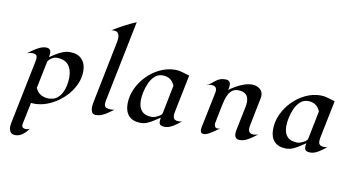

<svg xmlns="http://www.w3.org/2000/svg" viewBox="-107 -1188 3266 1793"><g transform="rotate(10 1525.5 -291.0)"><path d="M170.4 223.6Q170.4 241.7 182.6 248Q194.8 254.4 210.4 254.4Q218.8 254.4 227.5 251.7Q236.3 249 243.7 245.6Q225.1 276.4 191.9 301.8Q158.7 327.1 121.1 327.1Q88.9 327.1 75 308.1Q61 289.1 61 259.3Q61 241.7 64.9 221.2L188.5 -385.7Q189.9 -393.1 190.9 -400.6Q191.9 -408.2 191.9 -416Q191.9 -439 179.2 -447Q166.5 -455.1 145 -455.1Q132.3 -455.1 119.9 -452.1Q107.4 -449.2 95.7 -444.8Q118.2 -461.4 146.2 -481.2Q174.3 -501 204.8 -514.9Q235.4 -528.8 264.2 -528.8Q309.6 -528.8 309.6 -483.4Q309.6 -473.6 308.1 -463.9Q306.6 -454.1 304.7 -444.8Q331.5 -462.4 361.8 -481.2Q392.1 -500 424.8 -512.7Q457.5 -525.4 490.7 -525.4Q564.5 -525.4 604 -483.9Q643.6 -442.4 643.6 -370.1Q643.6 -311.5 620.8 -256.1Q598.1 -200.7 558.6 -153.1Q519 -105.5 468 -69.3Q417 -33.2 360.1 -12.9Q303.2 7.3 246.6 7.3Q230 7.3 213.9 5.4L171.4 211.4Q170.4 217.8 170.4 223.6ZM377.9 -451.7Q354.5 -451.7 331.8 -437Q309.1 -422.4 296.4 -403.3L243.2 -142.1Q259.8 -103 293 -83.5Q326.2 -64 367.7 -64Q412.6 -64 442.9 -85.4Q473.1 -106.9 491.2 -141.6Q509.3 -176.3 517.1 -216.1Q524.9 -255.9 524.9 -292.5Q524.9 -365.2 489.5 -408.4Q454.1 -451.7 377.9 -451.7Z M896 -108.9Q896 -79.1 914.8 -71.5Q933.6 -64 959 -64Q977.1 -64 993.2 -67.4Q968.3 -50.3 942.9 -32Q917.5 -13.7 889.4 -1.2Q861.3 11.2 829.6 11.2Q801.3 11.2 791.5 -7.6Q781.7 -26.4 781.7 -50.8Q781.7 -66.9 784.2 -83Q786.6 -99.1 790 -114.7L905.8 -689.5Q908.2 -700.7 909.7 -712.4Q911.1 -724.1 911.1 -735.4Q911.1 -763.7 898.4 -779.3Q885.7 -794.9 856 -794.9Q845.7 -794.9 834.5 -793Q941.9 -859.9 1055.7 -908.7L900.9 -145.5Q898.9 -136.7 897.5 -127.4Q896 -118.2 896 -108.9Z M1548.3 -112.3Q1548.3 -86.4 1562 -75.7Q1575.7 -64.9 1601.1 -64.9Q1617.7 -64.9 1633.3 -68.4Q1612.3 -52.2 1587.6 -34.2Q1563 -16.1 1536.4 -3.7Q1509.8 8.8 1481.4 8.8Q1458 8.8 1443.1 0.5Q1428.2 -7.8 1428.2 -34.2Q1428.2 -43.5 1429.4 -52.5Q1430.7 -61.5 1432.6 -70.3Q1406.2 -53.2 1377.4 -34.2Q1348.6 -15.1 1317.9 -2Q1287.1 11.2 1253.9 11.2Q1180.2 11.2 1141.8 -29.5Q1103.5 -70.3 1103.5 -143.1Q1103.5 -217.3 1135.3 -286.9Q1167 -356.4 1221.4 -412.1Q1275.9 -467.8 1345 -500.5Q1414.1 -533.2 1488.3 -533.2Q1523.9 -533.2 1557.4 -522.5Q1590.8 -511.7 1624.5 -502.4L1552.7 -148.9Q1550.8 -140.1 1549.6 -130.9Q1548.3 -121.6 1548.3 -112.3ZM1496.1 -383.3Q1464.4 -461.4 1380.4 -461.4Q1337.4 -461.4 1306.9 -433.3Q1276.4 -405.3 1257.1 -362.5Q1237.8 -319.8 1228.8 -274.7Q1219.7 -229.5 1219.7 -195.8Q1219.7 -130.4 1251.7 -95.9Q1283.7 -61.5 1350.1 -61.5Q1363.3 -61.5 1384 -69.6Q1404.8 -77.6 1422.4 -90.1Q1439.9 -102.5 1442.9 -116.7Z M2355 -72.8Q2332.5 -55.7 2306.4 -36.9Q2280.3 -18.1 2252 -5.1Q2223.6 7.8 2193.8 7.8Q2143.6 7.8 2143.6 -43.5Q2143.6 -60.1 2146.7 -76.4Q2149.9 -92.8 2153.3 -108.9Q2163.1 -159.2 2173.8 -209.2Q2184.6 -259.3 2194.3 -309.6Q2196.3 -320.3 2197.5 -331.3Q2198.7 -342.3 2198.7 -353.5Q2198.7 -401.9 2172.6 -424.6Q2146.5 -447.3 2099.6 -447.3Q2066.4 -447.3 2044.7 -431.2Q2022.9 -415 2009.3 -389.2Q1995.6 -363.3 1987.8 -334.5Q1980 -305.7 1974.6 -279.8L1940.4 -107.9Q1939.5 -103 1939.5 -98.1Q1939.5 -84 1947.5 -72.8Q1955.6 -61.5 1970.7 -61.5Q1977.5 -61.5 1983.9 -63.2Q1990.2 -64.9 1996.6 -67.4Q1978.5 -55.2 1952.9 -36.6Q1927.2 -18.1 1900.4 -3.4Q1873.5 11.2 1851.6 11.2Q1834.5 11.2 1827.4 1.2Q1820.3 -8.8 1820.3 -24.4Q1820.3 -32.2 1821.5 -40Q1822.8 -47.9 1824.2 -55.2Q1839.8 -137.2 1857.9 -218.8Q1876 -300.3 1891.6 -382.3Q1893.1 -388.7 1893.8 -395Q1894.5 -401.4 1894.5 -407.7Q1894.5 -432.6 1880.4 -442.6Q1866.2 -452.6 1842.8 -452.6Q1830.6 -452.6 1818.4 -450.2Q1806.2 -447.8 1794.9 -443.8Q1820.8 -453.1 1838.6 -467Q1856.4 -481 1872.8 -494.4Q1889.2 -507.8 1910.6 -517.1Q1932.1 -526.4 1965.3 -526.4Q2013.2 -526.4 2013.2 -479.5Q2013.2 -468.3 2011 -456.8Q2008.8 -445.3 2005.9 -434.1Q2034.7 -455.1 2070.3 -475.3Q2106 -495.6 2144 -508.8Q2182.1 -522 2218.8 -522Q2258.3 -522 2289.8 -499.5Q2321.3 -477.1 2321.3 -434.1Q2321.3 -423.8 2319.3 -413.1L2266.1 -147.5Q2264.6 -138.7 2263.4 -130.1Q2262.2 -121.6 2262.2 -112.8Q2262.2 -64.9 2312 -64.9Q2322.8 -64.9 2333.5 -67.1Q2344.2 -69.3 2355 -72.8Z M2927.7 -112.3Q2927.7 -86.4 2941.4 -75.7Q2955.1 -64.9 2980.5 -64.9Q2997.1 -64.9 3012.7 -68.4Q2991.7 -52.2 2967 -34.2Q2942.4 -16.1 2915.8 -3.7Q2889.2 8.8 2860.8 8.8Q2837.4 8.8 2822.5 0.5Q2807.6 -7.8 2807.6 -34.2Q2807.6 -43.5 2808.8 -52.5Q2810.1 -61.5 2812 -70.3Q2785.6 -53.2 2756.8 -34.2Q2728 -15.1 2697.3 -2Q2666.5 11.2 2633.3 11.2Q2559.6 11.2 2521.2 -29.5Q2482.9 -70.3 2482.9 -143.1Q2482.9 -217.3 2514.6 -286.9Q2546.4 -356.4 2600.8 -412.1Q2655.3 -467.8 2724.4 -500.5Q2793.5 -533.2 2867.7 -533.2Q2903.3 -533.2 2936.8 -522.5Q2970.2 -511.7 3003.9 -502.4L2932.1 -148.9Q2930.2 -140.1 2929 -130.9Q2927.7 -121.6 2927.7 -112.3ZM2875.5 -383.3Q2843.8 -461.4 2759.8 -461.4Q2716.8 -461.4 2686.3 -433.3Q2655.8 -405.3 2636.5 -362.5Q2617.2 -319.8 2608.2 -274.7Q2599.1 -229.5 2599.1 -195.8Q2599.1 -130.4 2631.1 -95.9Q2663.1 -61.5 2729.5 -61.5Q2742.7 -61.5 2763.4 -69.6Q2784.2 -77.6 2801.8 -90.1Q2819.3 -102.5 2822.3 -116.7Z"/></g></svg>

Font: Lugrasimo
Style: Regular
Weight: 400
Designer: The DocRepair Project, Astigmatic (AOETI)
Foundry: Google
Version: Version 1.001